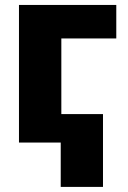

<svg xmlns="http://www.w3.org/2000/svg" viewBox="-20 -565 508 761"><path d="M55.2 -545.4H440.9V-412.6H223.1V0H55.2ZM220.7 -112.8H388.2V175.8H220.7Z"/></svg>

Font: My Font
Style: Regular
Weight: 500
Designer: Rasmus Andersson
Foundry: rsms
Version: Version 0.001